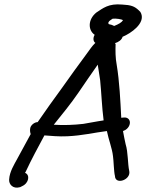

<svg xmlns="http://www.w3.org/2000/svg" viewBox="-20 -831 672 882"><path d="M480 -730V-732C480 -733 488 -739 497 -745C511 -747 540 -743 545 -738C539 -728 525 -720 505 -712H504C497 -716 490 -718 480 -720C476 -727 476 -725 480 -730ZM418 -634C402 -619 392 -602 379 -585C341 -534 303 -481 264 -426C227 -376 189 -322 153 -270C139 -270 122 -257 119 -243C117 -233 118 -224 121 -215C101 -179 79 -138 59 -101C45 -75 24 -42 22 -7C20 16 40 38 71 29H72L82 24C113 10 119 -28 95 -37C95 -39 98 -40 98 -42C124 -98 155 -155 184 -209C213 -207 250 -203 289 -205C358 -208 414 -222 471 -229C479 -189 495 -150 499 -114C502 -96 503 -41 508 -23C509 20 581 -4 574 -44C566 -80 569 -131 557 -169C553 -186 549 -208 545 -229C558 -233 572 -244 576 -261C580 -278 569 -294 547 -291L537 -290C533 -367 529 -456 516 -534C510 -565 510 -598 511 -628V-629L509 -630C509 -631 510 -632 509 -633C523 -637 540 -648 543 -662C582 -678 648 -724 628 -770C626 -775 624 -778 617 -784C598 -802 582 -808 542 -810C478 -816 453 -793 422 -773C383 -741 384 -692 415 -671C407 -659 407 -641 418 -634ZM340 -405C370 -449 398 -490 429 -534C432 -512 436 -490 440 -463C446 -404 448 -339 456 -278C451 -277 437 -275 431 -274L363 -262C320 -257 274 -255 227 -258C264 -304 306 -355 340 -405Z"/></svg>

Font: Stray Cat
Style: ExBdExtObl
Weight: 800
Version: Version 1.0